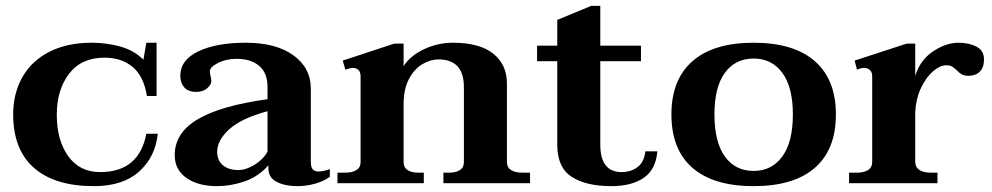

<svg xmlns="http://www.w3.org/2000/svg" viewBox="-20 -626 3389 656"><path d="M25 -235Q25 -307 56.5 -362.5Q88 -418 148.5 -449Q209 -480 294 -480Q344 -480 391 -467Q438 -454 470 -422L480 -480H515V-298H482Q471 -366 433 -397.5Q395 -429 337 -429Q258 -429 216 -374Q174 -319 174 -234Q174 -147 213 -92.5Q252 -38 322 -38Q455 -38 480 -169H519Q511 -90 455.5 -40Q400 10 301 10Q167 10 96 -52.5Q25 -115 25 -235Z M577 -96Q577 -172 655.5 -218.5Q734 -265 894 -287V-329Q894 -377 865.5 -401Q837 -425 789 -425Q753 -425 725 -411Q697 -397 697 -382Q697 -377 699.5 -366Q702 -355 702 -349Q702 -337 688 -324.5Q674 -312 651 -312Q623 -312 609.5 -327.5Q596 -343 596 -367Q596 -421 657.5 -450.5Q719 -480 820 -480Q923 -480 982.5 -437Q1042 -394 1042 -323V-73Q1042 -55 1048.5 -47.5Q1055 -40 1068 -40Q1083 -40 1107 -48V-22Q1087 -7 1057 1.5Q1027 10 995 10Q954 10 925.5 -4.5Q897 -19 897 -51V-61Q862 -22 815 -6Q768 10 721 10Q657 10 617 -18Q577 -46 577 -96ZM894 -108V-246Q805 -222 763.5 -184.5Q722 -147 722 -107Q722 -78 741.5 -61.5Q761 -45 794 -45Q821 -45 850.5 -63.5Q880 -82 894 -108Z M1791 -36V0H1495V-36H1514Q1538 -36 1551.5 -45Q1565 -54 1565 -72V-328Q1565 -423 1478 -423Q1451 -423 1423.5 -407Q1396 -391 1377.5 -356.5Q1359 -322 1359 -270V-72Q1359 -54 1372.5 -45Q1386 -36 1410 -36H1428V0H1133V-36H1158Q1184 -36 1198 -45Q1212 -54 1212 -72V-365Q1212 -394 1184 -394Q1178 -394 1160 -388L1151 -419L1327 -477H1359V-400Q1382 -436 1429 -458Q1476 -480 1528 -480Q1619 -480 1665.5 -442.5Q1712 -405 1712 -341V-72Q1712 -54 1726 -45Q1740 -36 1766 -36Z M2226 -109Q2221 -47 2179.5 -18.5Q2138 10 2069 10Q1982 10 1933 -22Q1884 -54 1884 -131V-417H1815V-470H1884V-558L2000 -606H2031V-470H2170V-417H2031V-132Q2031 -38 2104 -38Q2135 -38 2158 -55Q2181 -72 2185 -109Z M2274 -235Q2274 -354 2346 -417Q2418 -480 2555 -480Q2692 -480 2764 -417Q2836 -354 2836 -235Q2836 -115 2764 -52.5Q2692 10 2555 10Q2418 10 2346 -52.5Q2274 -115 2274 -235ZM2689 -235Q2689 -328 2653 -377Q2617 -426 2555 -426Q2492 -426 2456.5 -377Q2421 -328 2421 -235Q2421 -141 2456.5 -91.5Q2492 -42 2555 -42Q2617 -42 2653 -91.5Q2689 -141 2689 -235Z M3342 -423Q3342 -395 3327.5 -381Q3313 -367 3289 -367Q3275 -367 3266 -372Q3257 -377 3249 -386Q3239 -395 3232 -399Q3225 -403 3213 -403Q3192 -403 3168.5 -383Q3145 -363 3127.5 -327Q3110 -291 3107 -244V-73Q3107 -55 3121 -45.5Q3135 -36 3161 -36H3183V0H2881V-36H2907Q2932 -36 2946 -45Q2960 -54 2960 -72V-365Q2960 -380 2952 -387Q2944 -394 2932 -394Q2922 -394 2908 -388L2900 -419L3078 -477H3107V-367Q3124 -421 3168 -450.5Q3212 -480 3255 -480Q3291 -480 3316.5 -466.5Q3342 -453 3342 -423Z"/></svg>

Font: Taviraj DemiBold
Style: Regular
Weight: 600
Designer: Katatrad Team
Foundry: CadsonDemak
Version: Version 1.030